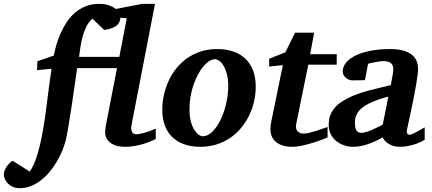

<svg xmlns="http://www.w3.org/2000/svg" viewBox="-150 -757 2265 1006"><path d="M481 -664.1Q480 -652.8 475.8 -642.8Q471.7 -632.8 462.2 -624.3Q452.6 -615.7 436.5 -609.6Q420.4 -603.5 396 -600.1L334 -659.2Q313.5 -641.1 301 -614.3Q288.6 -587.4 281.2 -558.8Q273.9 -530.3 270.5 -503.7Q267.1 -477.1 264.2 -459H475.1L514.2 -661.1ZM666 -28.8Q629.9 -10.3 587.6 1Q545.4 12.2 505.9 12.2Q457 12.2 429 -8.5Q400.9 -29.3 400.9 -64Q400.9 -72.3 402.1 -81.3Q403.3 -90.3 404.8 -100.1L462.9 -399.9H253.9Q252 -385.7 248 -357.7Q244.1 -329.6 239 -293.7Q233.9 -257.8 227.8 -217.8Q221.7 -177.7 215.8 -140.6Q210 -103.5 204.6 -72.5Q199.2 -41.5 194.8 -23.9Q188.5 2.4 176.8 31.5Q165 60.5 148.4 88.6Q131.8 116.7 111.1 142.1Q90.3 167.5 65.7 186.8Q41 206.1 12.7 217.5Q-15.6 229 -46.9 229Q-68.4 229 -84 221.4Q-99.6 213.9 -109.9 203.1Q-120.1 192.4 -125 180.2Q-129.9 168 -129.9 159.2Q-129.9 139.2 -117.2 119.1Q-104.5 99.1 -84 85L5.9 142.1Q17.6 125.5 27.3 103.3Q37.1 81.1 45.2 54.4Q53.2 27.8 60.3 -2.2Q67.4 -32.2 73.2 -64Q85.9 -133.3 95.9 -217.3Q106 -301.3 120.1 -397L43.9 -389.2L45.9 -436L131.8 -465.8Q136.7 -490.7 145 -520.3Q153.3 -549.8 166.5 -580.1Q179.7 -610.4 197.8 -638.4Q215.8 -666.5 240.7 -688.5Q265.6 -710.4 297.6 -723.6Q329.6 -736.8 370.1 -736.8Q399.4 -736.8 421.1 -729Q442.9 -721.2 457 -710L595.2 -736.8H662.1L539.1 -102.1Q537.1 -93.3 537.4 -84.7Q537.6 -76.2 540.5 -69.1Q543.5 -62 549.3 -57.6Q555.2 -53.2 564 -53.2Q576.2 -53.2 603.5 -60.3Q630.9 -67.4 666 -83Z M1045.9 -307.1Q1045.9 -343.8 1038.6 -370.1Q1031.2 -396.5 1020.8 -413.6Q1010.3 -430.7 998.3 -438.7Q986.3 -446.8 977.1 -446.8Q961.9 -446.8 946 -436.8Q930.2 -426.8 915.3 -408.9Q900.4 -391.1 887.2 -366.5Q874 -341.8 864 -312.7Q854 -283.7 848.4 -251.2Q842.8 -218.8 842.8 -185.1Q842.8 -146.5 850.3 -119.4Q857.9 -92.3 868.9 -75.4Q879.9 -58.6 891.6 -50.8Q903.3 -43 912.1 -43Q938.5 -43 962.6 -66.9Q986.8 -90.8 1005.4 -128.9Q1023.9 -167 1034.9 -213.9Q1045.9 -260.7 1045.9 -307.1ZM1189.9 -303.2Q1189.9 -263.7 1181.2 -225.1Q1172.4 -186.5 1155.3 -151.6Q1138.2 -116.7 1113.3 -86.7Q1088.4 -56.6 1056.2 -34.7Q1023.9 -12.7 984.6 -0.2Q945.3 12.2 899.9 12.2Q848.6 12.2 811 -2.4Q773.4 -17.1 748.8 -42.7Q724.1 -68.4 712.2 -103.8Q700.2 -139.2 700.2 -181.2Q700.2 -220.2 708.7 -259Q717.3 -297.9 733.6 -333.5Q750 -369.1 774.4 -399.4Q798.8 -429.7 830.8 -452.1Q862.8 -474.6 902.1 -487.3Q941.4 -500 987.8 -500Q1033.7 -500 1071 -487.5Q1108.4 -475.1 1134.8 -450.4Q1161.1 -425.8 1175.5 -388.9Q1189.9 -352.1 1189.9 -303.2Z M1465.3 -418 1402.3 -108.9Q1397 -85.4 1407.5 -71.3Q1418 -57.1 1441.4 -57.1Q1453.1 -57.1 1469.5 -61Q1485.8 -64.9 1503.4 -70.3Q1521 -75.7 1537.6 -81.8Q1554.2 -87.9 1566.4 -91.8V-37.1Q1558.1 -33.2 1537.1 -25.1Q1516.1 -17.1 1489.3 -8.8Q1462.4 -0.5 1433.6 5.9Q1404.8 12.2 1381.3 12.2Q1352.5 12.2 1331.1 5.4Q1309.6 -1.5 1295.4 -13.4Q1281.2 -25.4 1274.2 -42Q1267.1 -58.6 1267.1 -78.1Q1267.1 -87.9 1267.8 -97.7Q1268.6 -107.4 1271 -118.2L1332 -416L1260.3 -408.2V-449.2L1345.2 -482.9L1396 -585.9H1496.1L1475.1 -473.1H1614.3V-418Z M1884.3 -251Q1796.9 -228 1753.2 -196.5Q1709.5 -165 1709.5 -116.2Q1709.5 -104.5 1710.9 -94.5Q1712.4 -84.5 1716.1 -76.9Q1719.7 -69.3 1726.3 -65.2Q1732.9 -61 1743.7 -61Q1754.9 -61 1769.8 -65.7Q1784.7 -70.3 1800.3 -77.1Q1815.9 -84 1830.6 -91.3Q1845.2 -98.6 1855.5 -104Q1856 -107.4 1858.4 -119.4Q1860.8 -131.3 1864.3 -147.5Q1867.7 -163.6 1871.1 -181.4Q1874.5 -199.2 1877.4 -214.4Q1880.4 -229.5 1882.3 -239.7Q1884.3 -250 1884.3 -251ZM2075.2 -24.9Q2064 -17.6 2049.3 -11Q2034.7 -4.4 2017.8 0.7Q2001 5.9 1982.9 9Q1964.8 12.2 1947.3 12.2Q1928.7 12.2 1913.6 8.1Q1898.4 3.9 1886.7 -3.2Q1875 -10.3 1866.9 -19Q1858.9 -27.8 1854.5 -37.1Q1845.2 -31.7 1829.1 -23.4Q1813 -15.1 1792.5 -7.1Q1772 1 1748.5 6.6Q1725.1 12.2 1701.7 12.2Q1675.8 12.2 1652.3 4.2Q1628.9 -3.9 1611.1 -18.6Q1593.3 -33.2 1582.8 -54.2Q1572.3 -75.2 1572.3 -101.1Q1572.3 -117.2 1575 -133.3Q1577.6 -149.4 1585.7 -165.5Q1593.8 -181.6 1608.2 -197.3Q1622.6 -212.9 1645.8 -227.5Q1668.9 -242.2 1701.9 -256.1Q1734.9 -270 1780.3 -282.2Q1807.6 -289.6 1837.4 -296.4Q1867.2 -303.2 1897.5 -311Q1901.4 -335 1906 -356.9Q1910.6 -378.9 1910.6 -396Q1910.2 -405.3 1907.5 -412.8Q1904.8 -420.4 1898.7 -425.8Q1892.6 -431.2 1882.8 -434.1Q1873 -437 1858.4 -437Q1851.6 -437 1839.8 -435.3Q1828.1 -433.6 1816.2 -431.4Q1804.2 -429.2 1793.5 -426.8Q1782.7 -424.3 1778.3 -422.9L1762.2 -336.9L1696.3 -335.9Q1686 -335.9 1677 -340.1Q1668 -344.2 1660.9 -350.6Q1653.8 -356.9 1649.7 -365Q1645.5 -373 1645.5 -380.9Q1645.5 -406.7 1663.3 -428.7Q1681.2 -450.7 1713.9 -466.6Q1746.6 -482.4 1792.7 -491.2Q1838.9 -500 1895.5 -500Q1965.3 -500 2002.9 -473.9Q2040.5 -447.8 2040.5 -396Q2040.5 -384.3 2038.1 -364.7Q2035.6 -345.2 2031.7 -321.5Q2027.8 -297.9 2022.7 -271.5Q2017.6 -245.1 2012.7 -219.7Q2000.5 -159.7 1985.4 -90.8Q1984.4 -85.4 1982.7 -78.4Q1981 -71.3 1981.4 -65.2Q1981.9 -59.1 1985.4 -54.9Q1988.8 -50.8 1997.6 -50.8Q2003.4 -50.8 2021 -59.6Q2038.6 -68.4 2075.2 -89.8Z"/></svg>

Font: Charis SIL Phon
Style: Bold Italic
Weight: 700
Italic angle: -11°
Foundry: SIL International
Version: Version 5.000